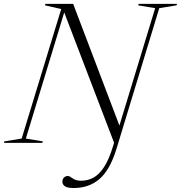

<svg xmlns="http://www.w3.org/2000/svg" viewBox="-61 -735 931 988"><path d="M538.5 30.5Q505 139.5 451 186Q397 232.5 318.5 232.5Q286 232.5 273 223.5Q260 214.5 260 200Q260 187 268.2 178.8Q276.5 170.5 288 170.5Q296.5 170.5 312.8 182.8Q329 195 357 195Q390 195 419.2 179.5Q448.5 164 474.2 125Q500 86 521 16L526 -0.5L269.5 -671L72 -22L159.5 -7.5L157 0H-41L-38.5 -7.5L50.5 -22L254 -688.5L170.5 -707.5L172.5 -715H315.5L553.5 -89L737.5 -693L650 -707.5L652.5 -715H850L847.5 -707.5L758.5 -693Z"/></svg>

Font: Newsreader 72pt Light
Style: Italic
Weight: 300
Italic angle: -17°
Designer: Hugues Gentile
Foundry: Production Type
Version: Version 1.003; ttfautohint (v1.8.3)